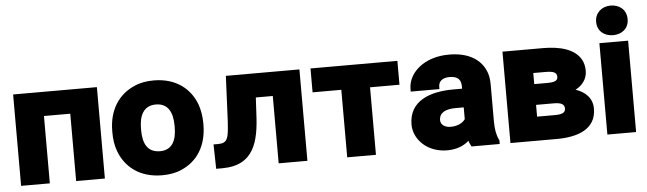

<svg xmlns="http://www.w3.org/2000/svg" viewBox="-47 -916 3725 1105"><g transform="rotate(-5 1815.0 -364.0)"><path d="M36 0H202V-389H354V0H520V-528H36Z M586 -259C586 -221 591 -186 603 -153C637 -59 720 10 850 10C891 10 929 4 962 -11C1055 -50 1112 -137 1112 -260V-269C1112 -307 1106 -342 1095 -375C1061 -469 979 -538 849 -538C808 -538 771 -532 738 -517C645 -478 586 -391 586 -268ZM752 -259V-269C752 -343 778 -399 849 -399C920 -399 946 -344 946 -269V-259C946 -184 921 -129 850 -129C777 -129 752 -183 752 -259Z M1160 -141 1163 0H1198C1383 0 1414 -137 1421 -296L1426 -389H1524V0H1690V-528H1265L1255 -305C1254 -273 1252 -246 1250 -224C1245 -170 1238 -141 1188 -141Z M1754 -390H1920V0H2086V-390H2256V-528H1754Z M2305 -155C2305 -131 2311 -109 2321 -89C2350 -32 2413 10 2498 10C2552 10 2593 -7 2623 -34C2626 -23 2633 -10 2638 0H2801V-22L2799 -25C2785 -54 2779 -88 2779 -134V-348C2779 -379 2774 -407 2762 -431C2729 -501 2656 -538 2555 -538C2484 -538 2425 -518 2383 -485C2349 -458 2317 -416 2317 -358V-345H2483V-358C2483 -391 2507 -409 2547 -409C2593 -409 2613 -389 2613 -350V-336H2562C2427 -336 2305 -292 2305 -155ZM2471 -166C2471 -210 2508 -228 2567 -228H2613V-160C2599 -139 2569 -123 2529 -123C2495 -123 2471 -140 2471 -166Z M2863 0H3130C3249 0 3359 -35 3359 -156C3359 -219 3315 -256 3263 -273C3300 -292 3331 -327 3331 -376C3331 -402 3326 -423 3315 -443C3278 -507 3192 -528 3096 -528H2863ZM3029 -138V-206H3130C3173 -206 3193 -196 3193 -171C3193 -146 3173 -138 3130 -138ZM3029 -326V-390H3096C3144 -390 3165 -383 3165 -356C3165 -334 3147 -326 3104 -326Z M3415 -652C3415 -598 3455 -567 3506 -567C3558 -567 3597 -599 3597 -652C3597 -705 3558 -738 3506 -738C3454 -738 3415 -703 3415 -652ZM3423 0H3589V-528H3423Z"/></g></svg>

Font: Asimov Pro
Style: Ult
Weight: 900
Designer: Google
Version: Version 2.000980; 2014